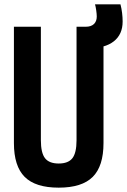

<svg xmlns="http://www.w3.org/2000/svg" viewBox="-20 -853 584 883"><path d="M250 10Q143 10 93.5 -39.5Q44 -89 44 -195V-730H168V-208Q168 -150 187 -125.5Q206 -101 250 -101Q294 -101 313 -125.5Q332 -150 332 -208V-730H456V-195Q456 -89 406.5 -39.5Q357 10 250 10ZM387 -631Q371 -631 352 -637L345 -730H374Q399 -730 412 -742.5Q425 -755 425 -777Q425 -788 422.5 -805.5Q420 -823 417 -833H534Q539 -814 541.5 -793.5Q544 -773 544 -754Q544 -695 503.5 -663Q463 -631 387 -631Z"/></svg>

Font: M PLUS Code Latin SemiBold
Style: Regular
Weight: 600
Designer: Coji Morishita
Foundry: UNDERFOREST DESIGN
Version: Version 1.002; ttfautohint (v1.8.3)